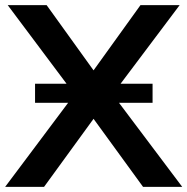

<svg xmlns="http://www.w3.org/2000/svg" viewBox="-28 -725 727 745"><path d="M-8 0 261 -359 2 -705H153L335 -452L517 -705H669L409 -359L679 0H527L335 -264L143 0ZM108 -326V-400H564V-326Z"/></svg>

Font: MulishBold
Style: Bold
Weight: 700
Designer: Vernon Adams
Foundry: Vernon Adams
Version: Version 3.602; ttfautohint (v1.8.3)